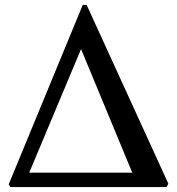

<svg xmlns="http://www.w3.org/2000/svg" viewBox="-20 -756 715 776"><path d="M22 0 15.1 -10.7 314.5 -736.3H330.1L660.6 -13.2L652.8 0ZM98.1 -58.1H514.6L307.6 -557.6Z"/></svg>

Font: Gelasio Medium
Style: Regular
Weight: 500
Designer: Eben Sorkin
Foundry: Eben Sorkin
Version: Version 1.008